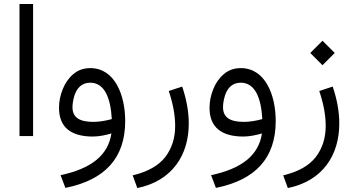

<svg xmlns="http://www.w3.org/2000/svg" viewBox="-20 -685 1779 966"><path d="M78.1 -665V-0.5H146.5V-665Z M609.9 -76.2C609.9 -205.1 558.6 -342.3 434.1 -342.3C400.4 -342.3 372.1 -332 348.6 -312C325.2 -292 307.6 -266.6 295.4 -235.8C283.2 -205.1 276.9 -174.3 276.9 -142.6C276.9 -44.4 336.9 2 447.8 2C477.1 2 513.7 -5.4 540.5 -13.7C524.4 96.2 439 163.6 284.7 196.3L309.1 260.3C506.3 220.7 609.9 111.8 609.9 -76.2ZM450.2 -71.8C382.3 -71.8 344.7 -92.3 344.7 -145.5C344.7 -162.1 347.7 -180.2 353 -199.2C363.8 -237.8 388.7 -269 433.6 -269C507.3 -269 536.6 -189.9 542.5 -85.9C512.7 -77.6 480 -71.8 450.2 -71.8Z M670.9 261.2C846.7 225.1 929.7 95.2 929.7 -63.5C929.7 -123 918.5 -185.1 896.5 -249.5L829.1 -227.1C850.1 -164.6 861.3 -106 861.3 -51.8C861.3 9.3 844.7 61.5 811.5 105C777.8 148.4 723.1 179.2 647.5 197.3Z M1367.2 -76.2C1367.2 -205.1 1315.9 -342.3 1191.4 -342.3C1157.7 -342.3 1129.4 -332 1106 -312C1082.5 -292 1064.9 -266.6 1052.7 -235.8C1040.5 -205.1 1034.2 -174.3 1034.2 -142.6C1034.2 -44.4 1094.2 2 1205.1 2C1234.4 2 1271 -5.4 1297.9 -13.7C1281.7 96.2 1196.3 163.6 1042 196.3L1066.4 260.3C1263.7 220.7 1367.2 111.8 1367.2 -76.2ZM1207.5 -71.8C1139.6 -71.8 1102.1 -92.3 1102.1 -145.5C1102.1 -162.1 1105 -180.2 1110.4 -199.2C1121.1 -237.8 1146 -269 1190.9 -269C1264.6 -269 1293.9 -189.9 1299.8 -85.9C1270 -77.6 1237.3 -71.8 1207.5 -71.8Z M1541 -418.5 1602.5 -356.9 1664.1 -418.5 1602.5 -480ZM1428.2 261.2C1604 225.1 1687 95.2 1687 -63.5C1687 -123 1675.8 -185.1 1653.8 -249.5L1586.4 -227.1C1607.4 -164.6 1618.7 -106 1618.7 -51.8C1618.7 9.3 1602.1 61.5 1568.8 105C1535.2 148.4 1480.5 179.2 1404.8 197.3Z"/></svg>

Font: Vazirmatn Light
Style: Regular
Weight: 300
Designer: Saber Rastikerdar
Foundry: Saber Rastikerdar
Version: Version 33.003